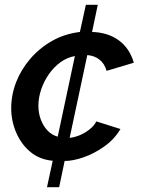

<svg xmlns="http://www.w3.org/2000/svg" viewBox="-20 -665 599 805"><path d="M177 120 201 9Q146 4 107.5 -28Q69 -60 48 -109Q27 -158 27 -211Q27 -267 47.5 -320Q68 -373 106.5 -418Q145 -463 197.5 -493Q250 -523 315 -531L340 -645H390L366 -531Q433 -529 478.5 -495.5Q524 -462 541 -402L427 -368Q418 -399 396.5 -415.5Q375 -432 346 -434L272 -87Q292 -89 314 -98Q336 -107 355.5 -122.5Q375 -138 384 -156L485 -124Q459 -80 416 -50Q373 -20 329 -5Q285 10 251 10L228 120ZM141 -222Q141 -191 151 -164Q161 -137 179 -118Q197 -99 222 -92L294 -430Q261 -424 233.5 -404Q206 -384 185 -354Q164 -324 152.5 -289.5Q141 -255 141 -222Z"/></svg>

Font: Raleway Thin SemiBold
Style: Italic
Weight: 600
Italic angle: -12°
Version: Version 4.026